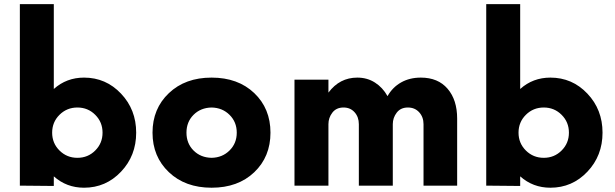

<svg xmlns="http://www.w3.org/2000/svg" viewBox="-20 -876 2902 906"><path d="M376.5 -509.8Q479.5 -509.8 551 -434.3Q622.6 -358.9 622.6 -250Q622.6 -141.1 551 -65.7Q479.5 9.8 376.5 9.8Q293.9 9.8 233.9 -43.9V1.5L73.7 0V-856.4H233.9V-456.1Q293.9 -509.8 376.5 -509.8ZM260.7 -165.8Q295.4 -131.3 345.2 -131.3Q395 -131.3 429.4 -165.8Q463.9 -200.2 463.9 -250Q463.9 -299.8 429.4 -334.2Q395 -368.7 345.2 -368.7Q295.4 -368.7 260.7 -334.2Q226.1 -299.8 226.1 -250Q226.1 -200.2 260.7 -165.8Z M1179.7 -63.2Q1103 9.8 978.5 9.8Q854 9.8 776.9 -63.5Q699.7 -136.7 699.7 -250Q699.7 -363.3 776.9 -436.5Q854 -509.8 978.5 -509.8Q1103 -509.8 1179.7 -436.8Q1256.3 -363.8 1256.3 -250Q1256.3 -136.2 1179.7 -63.2ZM978.5 -131.3Q1029.3 -132.3 1063.2 -166Q1097.2 -199.7 1097.2 -250Q1097.2 -300.3 1063.2 -334Q1029.3 -367.7 978.5 -368.7Q926.8 -367.7 893.3 -334.2Q859.9 -300.8 859.9 -250Q859.9 -199.2 893.3 -165.8Q926.8 -132.3 978.5 -131.3Z M1965.8 -509.8Q2046.9 -509.8 2092 -457.3Q2137.2 -404.8 2137.2 -316.4V0H1978.5V-290Q1978.5 -323.7 1958 -346.2Q1937.5 -368.7 1904.8 -368.7Q1870.6 -368.7 1852.1 -344.5Q1833.5 -320.3 1833.5 -290V0H1673.3V-290Q1673.3 -323.7 1653.3 -346.2Q1633.3 -368.7 1601.1 -368.7Q1566.9 -368.7 1548.3 -344.5Q1529.8 -320.3 1529.8 -290V0H1369.6V-500H1529.8V-439Q1582.5 -509.8 1666 -509.8Q1712.9 -509.8 1749.5 -486.3Q1786.1 -462.9 1808.6 -422.4Q1832.5 -464.4 1872.8 -487.1Q1913.1 -509.8 1965.8 -509.8Z M2577.1 -509.8Q2680.2 -509.8 2751.7 -434.3Q2823.2 -358.9 2823.2 -250Q2823.2 -141.1 2751.7 -65.7Q2680.2 9.8 2577.1 9.8Q2494.6 9.8 2434.6 -43.9V1.5L2274.4 0V-856.4H2434.6V-456.1Q2494.6 -509.8 2577.1 -509.8ZM2461.4 -165.8Q2496.1 -131.3 2545.9 -131.3Q2595.7 -131.3 2630.1 -165.8Q2664.6 -200.2 2664.6 -250Q2664.6 -299.8 2630.1 -334.2Q2595.7 -368.7 2545.9 -368.7Q2496.1 -368.7 2461.4 -334.2Q2426.8 -299.8 2426.8 -250Q2426.8 -200.2 2461.4 -165.8Z"/></svg>

Font: Now Alt
Style: Bold
Weight: 700
Designer: Alfredo Marco Pradil
Foundry: Alfredo Marco Pradil
Version: Version 1.002;PS 001.002;hotconv 1.0.88;makeotf.lib2.5.64775